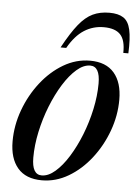

<svg xmlns="http://www.w3.org/2000/svg" viewBox="-53 -778 593 831"><g transform="rotate(5 243.0 -363.0)"><path d="M323.5 -523Q393 -523 428.5 -481.5Q464 -440 464 -365.5Q464 -296.5 439.5 -229.5Q415 -162.5 372.5 -108Q330 -53.5 275.2 -21.2Q220.5 11 160 11Q90.5 11 55 -30.5Q19.5 -72 19.5 -146.5Q19.5 -215.5 44 -282.5Q68.5 -349.5 111 -404Q153.5 -458.5 208.2 -490.8Q263 -523 323.5 -523ZM157.5 -10Q186.5 -10 216.2 -35.8Q246 -61.5 273.2 -105.2Q300.5 -149 322 -203.2Q343.5 -257.5 356 -315.8Q368.5 -374 368.5 -428Q368.5 -502 326 -502Q297 -502 267.2 -476.2Q237.5 -450.5 210.2 -406.8Q183 -363 161.5 -308.8Q140 -254.5 127.5 -196.2Q115 -138 115 -84Q115 -10 157.5 -10ZM370 -672.5Q323.5 -672.5 285 -648Q246.5 -623.5 215.5 -569H191Q226.5 -634.5 256 -671Q285.5 -707.5 316.8 -722.2Q348 -737 389 -737Q427.5 -737 449.8 -722.5Q472 -708 480.2 -671.5Q488.5 -635 485.5 -569H463.5Q465 -624 442.5 -648.2Q420 -672.5 370 -672.5Z"/></g></svg>

Font: Newsreader 72pt Medium
Style: Italic
Weight: 500
Italic angle: -17°
Designer: Hugues Gentile
Foundry: Production Type
Version: Version 1.003; ttfautohint (v1.8.3)